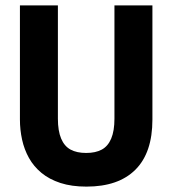

<svg xmlns="http://www.w3.org/2000/svg" viewBox="-20 -680 639 713"><path d="M301 13Q246 13 204.5 -0.5Q163 -14 134 -38Q105 -62 87.5 -93.5Q70 -125 62 -161.5Q54 -198 54 -236V-660H195V-239Q195 -194 207 -165.5Q219 -137 242 -124.5Q265 -112 300 -112Q335 -112 358 -124.5Q381 -137 393 -165.5Q405 -194 405 -239V-660H546V-236Q546 -113 483 -50Q420 13 301 13Z"/></svg>

Font: Bricolage Grotesque 36pt SemiCondensed
Style: Bold
Weight: 700
Width: 4
Designer: Mathieu Triay
Foundry: Atelier Triay
Version: Version 1.001;gftools[0.9.33.dev8+g029e19f]